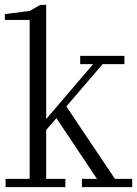

<svg xmlns="http://www.w3.org/2000/svg" viewBox="-30 -770 564 790"><path d="M-7 0V-34H92V-688H-10V-712L92 -725L136 -750H160V-280L353 -506H300V-540H482V-506H392L243 -332L443 -34H514V0H307V-34H369L202 -284L204 -286L160 -235V-34H239V0Z"/></svg>

Font: Xanh Mono
Style: Regular
Weight: 400
Monospace: yes
Designer: Lam Bao, Duy Dao
Foundry: Yellow Type Foundry
Version: Version 3.101; ttfautohint (v1.8.3)